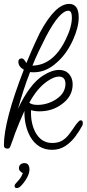

<svg xmlns="http://www.w3.org/2000/svg" viewBox="-21 -756 444 983"><path d="M246 11Q173 11 134 -56Q103 -112 104 -188Q90 -157 78 -128.5Q66 -100 56 -73Q52 -61 46 -44Q40 -27 31 -4Q27 5 18 5Q-1 5 -1 -12Q-1 -137 101 -399Q73 -415 73 -440Q73 -457 91 -457Q101 -457 114 -433Q124 -458 141 -497Q158 -536 183 -588Q262 -736 333 -736Q382 -736 382 -667Q382 -616 352 -550Q320 -480 271 -437Q216 -386 153 -386Q148 -386 143 -386Q138 -386 133 -387Q114 -339 99 -292Q84 -245 71 -199Q131 -327 202 -371Q246 -398 282 -398Q314 -398 332.5 -377Q351 -356 351 -324Q351 -263 296 -223Q247 -186 181 -186Q158 -186 138 -192Q135 -129 159 -81Q189 -24 246 -24Q277 -24 297 -36Q317 -48 333 -69Q349 -90 367 -117Q371 -122 378.5 -131Q386 -140 392 -140Q403 -140 403 -127Q403 -125 402.5 -120.5Q402 -116 401 -114Q386 -86 364.5 -57Q343 -28 313.5 -8.5Q284 11 246 11ZM145 -420Q252 -422 316 -555Q347 -618 347 -666Q347 -701 329 -701Q284 -701 214 -568Q195 -531 177.5 -494Q160 -457 145 -420ZM171 -219Q219 -219 262 -245Q311 -275 314 -322Q316 -364 280 -364Q256 -364 221 -340Q195 -322 172 -294.5Q149 -267 129 -230Q143 -219 171 -219ZM61 182Q68 175 78.5 162Q89 149 96 130Q92 129 84 122Q76 115 76 106Q76 92 84.5 85.5Q93 79 103 79Q119 79 124.5 89Q130 99 130 110Q130 132 116 156Q102 180 86 196Q75 207 65 207Q56 207 54 199Q52 191 61 182Z"/></svg>

Font: Send Flowers
Style: Regular
Weight: 400
Designer: Robert E. Leuschke
Foundry: Robert E. Leuschke
Version: Version 1.010; ttfautohint (v1.8.4.7-5d5b)